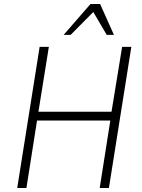

<svg xmlns="http://www.w3.org/2000/svg" viewBox="-20 -939 707 959"><path d="M66 0 178 -705H224L172 -381H537L590 -705H636L524 0H478L531 -337H165L112 0ZM298 -765 432 -919H480L549 -765H513L446 -879L333 -765Z"/></svg>

Font: Nunito Sans 7pt Condensed ExtraLight
Style: Italic
Weight: 250
Width: 3
Italic angle: -9°
Designer: Vernon Adams
Foundry: Vernon Adams
Version: Version 3.101;gftools[0.9.27]